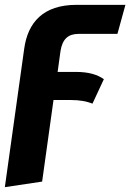

<svg xmlns="http://www.w3.org/2000/svg" viewBox="-32 -551 538 793"><path d="M292 -411H453L486 -531H284C146 -531 83 -458 68 -350L-12 222L142 199L189 -138H258C300 -138 327 -132 350 -123L397 -224C370 -243 334 -254 281 -254H206L218 -341C226 -390 250 -411 292 -411Z"/></svg>

Font: Fira Sans
Style: Bold Italic
Weight: 700
Italic angle: -8°
Designer: bBox Type GmbH & Carrois Corporate GbR & Edenspiekermann AG
Foundry: bBox Type GmbH & Carrois Corporate GbR & Edenspiekermann AG
Version: Version 4.301;PS 004.301;hotconv 1.0.88;makeotf.lib2.5.64775